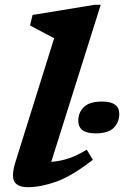

<svg xmlns="http://www.w3.org/2000/svg" viewBox="-20 -764 514 796"><path d="M204.5 -605.5Q195.5 -610 177.2 -619.8Q159 -629.5 138.8 -640.2Q118.5 -651 104.5 -658.5L115 -702L371.5 -744H397.5L192.5 -93Q229 -95.5 265 -107.5Q301 -119.5 339.5 -143.5L365 -101.5Q277.5 -33.5 213.2 -10.8Q149 12 96 12Q53 12 39.5 -11.2Q26 -34.5 44.5 -94ZM376 -211Q304.5 -211 304.5 -263.5Q304.5 -297 327.5 -320Q350.5 -343 403.5 -343Q474.5 -343 474.5 -291.5Q474.5 -258 451.8 -234.5Q429 -211 376 -211Z"/></svg>

Font: Newsreader 6pt SemiBold
Style: Italic
Weight: 600
Italic angle: -17°
Designer: Hugues Gentile
Foundry: Production Type
Version: Version 1.003; ttfautohint (v1.8.3)